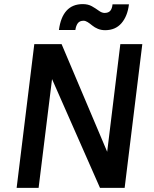

<svg xmlns="http://www.w3.org/2000/svg" viewBox="-20 -915 750 935"><path d="M61 0 147 -700H280L526 -119H495L566 -700H673L587 0H467L210 -583H240L168 0ZM387 -814Q368 -814 359 -802Q350 -790 347 -769H267Q275 -831 304 -863Q333 -895 383 -895Q409 -895 427.5 -884.5Q446 -874 461 -863Q476 -852 489 -852Q508 -852 517 -862.5Q526 -873 528 -894H608Q601 -836 571.5 -802Q542 -768 492 -768Q473 -768 457 -774.5Q441 -781 429 -791Q417 -801 406.5 -807.5Q396 -814 387 -814Z"/></svg>

Font: Inclusive Sans Medium
Style: Italic
Weight: 500
Italic angle: -7°
Designer: Olivia King
Foundry: Olivia King
Version: Version 2.004